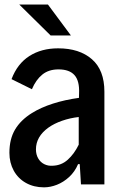

<svg xmlns="http://www.w3.org/2000/svg" viewBox="-20 -804 530 837"><path d="M435.1 -404.3V0H333L327.6 -88.4H320.3Q306.2 -55.2 281.5 -32.5Q256.8 -9.8 228 1.5Q199.2 12.7 171.9 12.7Q127.4 12.7 93 -6.6Q58.6 -25.9 39.8 -60.3Q21 -94.7 21 -137.7Q21 -197.8 45.7 -239.3Q70.3 -280.8 119.6 -311.5Q158.2 -335.4 210.7 -352.3Q263.2 -369.1 324.2 -377.4L324.7 -397Q327.1 -451.2 304.9 -476.3Q282.7 -501.5 234.9 -501.5Q192.4 -501.5 164.6 -479Q136.7 -456.5 119.1 -415L30.3 -459Q55.7 -526.4 108.2 -559.8Q160.6 -593.3 233.4 -593.3Q326.2 -593.3 380.6 -545.9Q435.1 -498.5 435.1 -404.3ZM323.2 -173.3V-293.9Q285.2 -289.6 250.7 -277.6Q216.3 -265.6 190.9 -247.6Q136.7 -208.5 136.7 -152.8Q136.7 -130.4 146.5 -113.5Q156.2 -96.7 172.9 -88.4Q189.5 -80.1 209 -81.5Q247.6 -82.5 275.6 -107.9Q303.7 -133.3 323.2 -173.3ZM64 -784.2H189L289.1 -649.4H200.7Z"/></svg>

Font: Decalotype Medium
Style: Regular
Weight: 500
Designer: Alfredo Marco Pradil
Foundry: Alfredo Marco Pradil
Version: Version 1.0